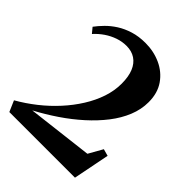

<svg xmlns="http://www.w3.org/2000/svg" viewBox="-210 -873 994 994"><g transform="rotate(45 287.0 -376.0)"><path d="M2.5 -60Q56 -90.5 105.8 -129.8Q155.5 -169 197.2 -214.8Q239 -260.5 270.2 -310.5Q301.5 -360.5 318.8 -412.2Q336 -464 336 -515Q336 -566 321.8 -600.8Q307.5 -635.5 280.5 -653.5Q253.5 -671.5 215.5 -671.5Q184 -671.5 153.2 -661Q122.5 -650.5 95 -631.8Q67.5 -613 45 -588L21 -617Q37.5 -639.5 60.8 -663.2Q84 -687 115.2 -707Q146.5 -727 186 -739.2Q225.5 -751.5 274 -751.5Q335 -751.5 387 -727.8Q439 -704 470.8 -658.2Q502.5 -612.5 502.5 -546.5Q502.5 -493 481.5 -441.2Q460.5 -389.5 422.8 -340.8Q385 -292 335 -247Q285 -202 226.8 -162.5Q168.5 -123 106.5 -90L467 -133L510.5 -210L548.5 -199.5L509 0H28.5Z"/></g></svg>

Font: Merriweather 120pt
Style: Bold
Weight: 700
Designer: Eben Sorkin
Foundry: Eben Sorkin
Version: Version 2.100